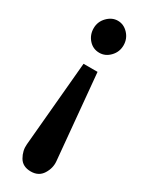

<svg xmlns="http://www.w3.org/2000/svg" viewBox="-194 -554 626 807"><g transform="rotate(30 118.5 -150.0)"><path d="M152 -287 190 125Q193 157 174.5 186.5Q156 216 118 216Q78 216 61 186.5Q44 157 47 125L84 -287ZM119 -516Q148 -516 169.5 -493Q191 -470 191 -438Q191 -406 169 -383Q147 -360 118 -360Q87 -360 66.5 -383Q46 -406 46 -438Q46 -470 68.5 -493Q91 -516 119 -516Z"/></g></svg>

Font: Lora
Style: Bold
Weight: 700
Designer: Olga Karpushina, Alexei Vanyashin (Cyrillic)
Foundry: Cyreal
Version: Version 3.006; ttfautohint (v1.8.4.7-5d5b);gftools[0.9.30]